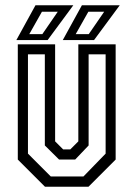

<svg xmlns="http://www.w3.org/2000/svg" viewBox="-20 -708 506 728"><path d="M150.5 0 47.5 -103V-540H189V-172L219.5 -141.5H246.5L277 -172V-540H418.5V-103L315.5 0ZM172.5 -39H296.5L380.5 -125.5V-502H316V-156.5L265 -103H204L150 -156.5V-502H86V-125.5ZM218 -556 290.5 -688H434L336.5 -556ZM42 -556 114.5 -688H258L160.5 -556ZM91 -578.5H140.5L199 -663.5H139ZM267 -578.5H316.5L375 -663.5H315Z"/></svg>

Font: Tourney Condensed
Style: Regular
Weight: 400
Width: 3
Designer: Tyler Finck
Foundry: Etcetera Type Co
Version: Version 1.010; ttfautohint (v1.8.3)